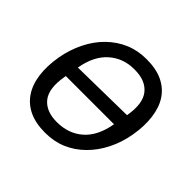

<svg xmlns="http://www.w3.org/2000/svg" viewBox="-142 -716 885 885"><g transform="rotate(45 300.0 -273.5)"><path d="M53.5 -278.5Q64 -338 90.2 -391Q116.5 -444 155.2 -481.5Q194 -519 241.2 -539Q288.5 -559 345.5 -559Q407.5 -559 450 -539Q492.5 -519 517.8 -481.5Q543 -444 550.2 -388.5Q557.5 -333 546 -268.5Q535.5 -207.5 509.2 -155.5Q483 -103.5 444.5 -65.8Q406 -28 358.8 -8Q311.5 12 254 12Q192.5 12 150 -8Q107.5 -28 82 -65.8Q56.5 -103.5 49.2 -158Q42 -212.5 53.5 -278.5ZM451 -239.5 451.5 -240.5H137L136 -234.5Q120 -145.5 153.2 -103.2Q186.5 -61 257.5 -61Q333.5 -61 384.5 -105.8Q435.5 -150.5 451 -239.5ZM337 -486Q266 -486 215 -441Q164 -396 148.5 -307.5L464 -312.5Q479.5 -401 446 -443.5Q412.5 -486 341.5 -486Z"/></g></svg>

Font: JuliaMono ExtraBoldItalic
Style: Regular
Weight: 800
Italic angle: -9°
Monospace: yes
Designer: cormullion
Foundry: corm
Version: Version 0.049; ttfautohint (v1.8.4)